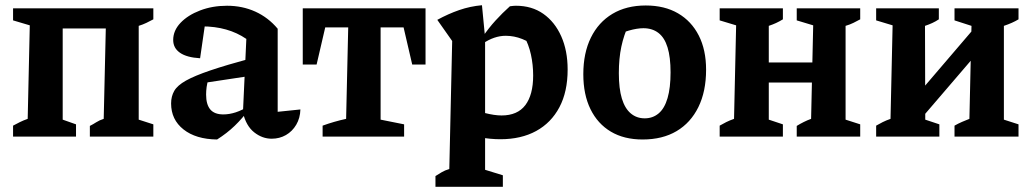

<svg xmlns="http://www.w3.org/2000/svg" viewBox="-20 -523 3950 735"><path d="M30 0V-42Q43 -49 56 -55.5Q69 -62 86 -68L94 -426L30 -445V-491H567V-449Q554 -442 540.5 -435.5Q527 -429 511 -424V-65L567 -47V0H324V-41Q336 -47 348.5 -55Q361 -63 377 -68L385 -414H220V-65L271 -47V0Z M1020 8Q984 8 953 -16.5Q922 -41 910 -92L923 -374Q853 -422 753 -422Q737 -422 721 -420Q705 -418 691 -415L768 -452L746 -300Q695 -303 669 -321Q643 -339 643 -370Q643 -406 671 -435.5Q699 -465 746 -483Q793 -501 849 -501Q908 -501 957.5 -478.5Q1007 -456 1043 -413V-95L1130 -104Q1129 -71 1114 -45.5Q1099 -20 1074.5 -6Q1050 8 1020 8ZM811 11Q730 10 682.5 -27.5Q635 -65 635 -127Q635 -154 647 -175Q659 -196 692 -214.5Q725 -233 785.5 -253.5Q846 -274 942 -300V-233L737 -202L778 -220Q773 -205 771 -190Q769 -175 769 -161Q769 -123 785 -104Q801 -85 835 -85Q858 -85 882.5 -93Q907 -101 934 -118V-105Q908 -70 878.5 -41.5Q849 -13 811 11Z M1609 -491V-276H1558L1525 -418H1437V-65L1527 -47V0H1215V-42Q1237 -50 1259.5 -56.5Q1282 -63 1305 -68L1313 -418H1225L1192 -276H1139V-491Z M1895 10Q1858 10 1815.5 2.5Q1773 -5 1726 -20L1747 -119Q1798 -100 1835.5 -90.5Q1873 -81 1900 -81Q1961 -81 1991 -120.5Q2021 -160 2021 -234Q2021 -275 2012.5 -314Q2004 -353 1985 -387L2040 -337Q1980 -386 1916 -386Q1872 -386 1828 -356L1827 -381Q1851 -416 1877 -444.5Q1903 -473 1932 -499Q1939 -500 1944.5 -500.5Q1950 -501 1955 -501Q2016 -501 2060 -470Q2104 -439 2128.5 -384Q2153 -329 2153 -257Q2153 -172 2121.5 -112.5Q2090 -53 2032.5 -21.5Q1975 10 1895 10ZM1647 192V151Q1658 144 1670.5 136.5Q1683 129 1700 124L1711 -366L1654 -447Q1696 -470 1738 -484.5Q1780 -499 1825 -503L1837 -379V127L1905 148V192Z M2440 11Q2369 11 2318.5 -19Q2268 -49 2240.5 -105Q2213 -161 2213 -239Q2213 -320 2242 -379Q2271 -438 2324.5 -470Q2378 -502 2452 -502Q2524 -502 2575.5 -472Q2627 -442 2655 -387Q2683 -332 2683 -256Q2683 -173 2653.5 -113Q2624 -53 2570 -21Q2516 11 2440 11ZM2448 -70Q2479 -70 2501.5 -89Q2524 -108 2535.5 -147.5Q2547 -187 2547 -246Q2547 -304 2535.5 -341.5Q2524 -379 2500.5 -397Q2477 -415 2443 -415Q2419 -415 2387.5 -406Q2356 -397 2309 -379L2388 -432Q2368 -389 2358.5 -344Q2349 -299 2349 -243Q2349 -184 2360.5 -146Q2372 -108 2394.5 -89Q2417 -70 2448 -70Z M3030 0V-41Q3043 -49 3057 -56Q3071 -63 3085 -68L3093 -426L3030 -445V-491H3273V-449Q3260 -442 3247 -435.5Q3234 -429 3217 -424V-65L3273 -47V0ZM2735 0V-42Q2747 -49 2760 -55.5Q2773 -62 2790 -68L2798 -426L2735 -445V-491H2977V-449Q2964 -441 2951 -435Q2938 -429 2923 -424V-65L2977 -47V0ZM2866 -207V-284H3155V-207Z M3465 -21 3458 -121 3760 -474V-365ZM3334 0V-42Q3346 -49 3359 -55.5Q3372 -62 3389 -68L3397 -426L3334 -445V-491H3574V-449Q3562 -441 3549 -435Q3536 -429 3521 -424L3522 -65L3576 -47V0ZM3634 0V-42Q3648 -50 3663 -56.5Q3678 -63 3691 -68L3699 -424L3634 -445V-491H3879V-449Q3856 -435 3823 -424V-65L3879 -47V0Z"/></svg>

Font: Piazzolla 24pt
Style: Bold
Weight: 700
Designer: Juan Pablo del Peral
Foundry: Huerta Tipografica
Version: Version 2.005